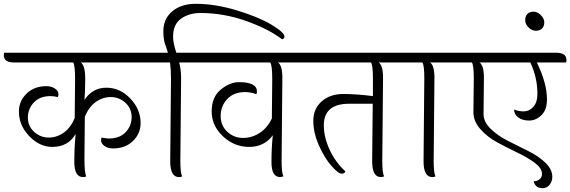

<svg xmlns="http://www.w3.org/2000/svg" viewBox="-55 -922 2985 1005"><path d="M707 -646Q761 -646 761 -608Q761 -599 759 -595H368Q391 -580 391 -509.5Q391 -439 387 -399Q430 -463 501.5 -463Q573 -463 627 -406.5Q681 -350 681 -278Q681 -223 641 -184Q601 -145 537 -145Q511 -145 492.5 -157.5Q474 -170 474 -188Q474 -195 477 -202Q500 -197 515 -197Q571 -197 602.5 -230Q634 -263 634 -309Q634 -355 601 -384.5Q568 -414 525 -414Q482 -414 446 -388Q410 -362 389 -311Q387 -165 387 -89.5Q387 -14 397 1Q389 5 380 5Q334 5 334 -74.5Q334 -154 341 -221Q302 -153 219 -153Q152 -153 98 -209.5Q44 -266 44 -338Q44 -393 84 -432Q124 -471 188 -471Q214 -471 232.5 -458.5Q251 -446 251 -428Q251 -422 248 -414Q225 -419 210 -419Q154 -419 122.5 -386Q91 -353 91 -307Q91 -261 124 -231.5Q157 -202 200 -202Q243 -202 279 -228Q315 -254 336 -304Q338 -438 338 -509Q338 -580 328 -595H19Q-35 -595 -35 -633Q-35 -642 -33 -646Z M836 -78 840 -513Q840 -558 835 -595H746Q692 -595 692 -633Q692 -642 694 -646H824Q822 -654 816 -671Q810 -688 807 -697Q800 -724 800 -758Q800 -824 847 -863Q894 -902 969 -902Q1072 -902 1185.5 -867.5Q1299 -833 1366.5 -792.5Q1434 -752 1434 -730Q1434 -720 1422 -716Q1352 -770 1234 -812Q1116 -854 994 -854Q935 -854 893 -824.5Q851 -795 851 -730Q851 -697 868 -646H973Q1027 -646 1027 -608Q1027 -599 1025 -595H883Q893 -557 893 -515L889 -80Q889 -14 899 1Q891 5 882 5Q836 5 836 -78Z M1423 -515 1419 -80Q1419 -14 1429 1L1412 5Q1366 5 1366 -72.5Q1366 -150 1373 -214Q1328 -153 1249.5 -153Q1171 -153 1112 -208.5Q1053 -264 1053 -339Q1053 -414 1100.5 -453Q1148 -492 1196 -492Q1290 -492 1290 -443Q1290 -435 1287 -429Q1257 -440 1228 -440Q1168 -440 1134 -403Q1100 -366 1100 -315Q1100 -264 1135 -232Q1170 -200 1217 -200Q1264 -200 1304.5 -226.5Q1345 -253 1368 -302Q1370 -436 1370 -507Q1370 -578 1360 -595H1019Q965 -595 965 -633Q965 -642 967 -646H1503Q1557 -646 1557 -608Q1557 -599 1555 -595H1400Q1423 -580 1423 -515Z M1893 -78 1896 -379H1773Q1640 -379 1640 -266Q1640 -203 1671 -137Q1702 -71 1753 -25Q1749 -13 1732.5 -13Q1716 -13 1680.5 -53Q1645 -93 1615 -159.5Q1585 -226 1585 -289.5Q1585 -353 1629 -391.5Q1673 -430 1742 -430Q1811 -430 1897 -419V-513Q1897 -580 1887 -595H1545Q1491 -595 1491 -633Q1491 -642 1493 -646H2030Q2084 -646 2084 -608Q2084 -599 2082 -595H1927Q1950 -580 1950 -515L1946 -80Q1946 -14 1956 1Q1948 5 1939 5Q1893 5 1893 -78Z M2162 -78 2166 -513Q2166 -580 2156 -595H2072Q2018 -595 2018 -633Q2018 -642 2020 -646H2299Q2353 -646 2353 -608Q2353 -599 2351 -595H2196Q2219 -580 2219 -515L2215 -80Q2215 -14 2225 1Q2217 5 2208 5Q2162 5 2162 -78Z M2423 -335 2425 -513Q2425 -580 2415 -595H2341Q2287 -595 2287 -633Q2287 -642 2289 -646H2856Q2910 -646 2910 -608Q2910 -599 2908 -595H2755Q2808 -487 2808 -401Q2808 -347 2779 -319Q2750 -291 2715 -291Q2680 -291 2658 -307Q2636 -323 2636 -349Q2659 -339 2687 -339Q2715 -339 2736.5 -362.5Q2758 -386 2758 -432Q2758 -516 2721 -595H2455Q2478 -580 2478 -515L2476 -326Q2476 -284 2513 -248Q2550 -212 2603 -185Q2656 -158 2709 -132Q2762 -106 2799 -71Q2836 -36 2836 4Q2836 27 2822 45Q2808 63 2784.5 63Q2761 63 2750 50Q2739 37 2739 27Q2755 27 2768.5 17Q2782 7 2782 -12Q2782 -41 2745 -69Q2708 -97 2655.5 -122Q2603 -147 2550 -175.5Q2497 -204 2460 -245.5Q2423 -287 2423 -335Z M2794 -805Q2794 -785 2782.5 -773Q2771 -761 2750 -761Q2729 -761 2711.5 -778.5Q2694 -796 2694 -816.5Q2694 -837 2705.5 -849Q2717 -861 2737.5 -861Q2758 -861 2776 -843Q2794 -825 2794 -805Z"/></svg>

Font: Laila Light
Style: Regular
Weight: 300
Designer: Hitesh Malaviya
Foundry: Indian Type Foundry
Version: Version 1.302;PS 1.0;hotconv 1.0.78;makeotf.lib2.5.61930; tt